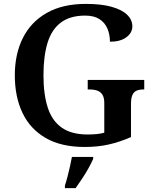

<svg xmlns="http://www.w3.org/2000/svg" viewBox="-20 -744 789 985"><path d="M415 10Q294 10 214.5 -36Q135 -82 95.5 -164.5Q56 -247 56 -358Q56 -466 97 -548.5Q138 -631 219.5 -677.5Q301 -724 420 -724Q500 -724 553 -709Q606 -694 632.5 -668Q659 -642 659 -609Q659 -576 628.5 -553Q598 -530 544 -530Q544 -567 531 -597.5Q518 -628 490 -646Q462 -664 417 -664Q340 -664 292.5 -628.5Q245 -593 224 -524.5Q203 -456 203 -358Q203 -260 225 -192Q247 -124 297 -89Q347 -54 430 -54Q453 -54 474.5 -56Q496 -58 515 -63V-215Q515 -243 505.5 -258Q496 -273 479.5 -279Q463 -285 440 -285H430V-334H720V-285H714Q695 -285 681 -279Q667 -273 659.5 -257Q652 -241 652 -211V-41Q596 -16 539 -3Q482 10 415 10ZM313 208Q320 187 326.5 161.5Q333 136 339 110Q345 84 349 61H458V71Q449 92 434 119Q419 146 401 173Q383 200 368 221H313Z"/></svg>

Font: Noto Serif Hebrew SemiBold
Style: Regular
Weight: 600
Version: Version 2.003